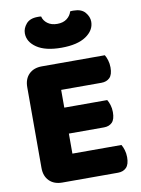

<svg xmlns="http://www.w3.org/2000/svg" viewBox="-94 -925 729 991"><g transform="rotate(-10 270.5 -429.0)"><path d="M58 -513Q58 -556 83 -581Q108 -606 151 -606H481Q488 -595 493.5 -577Q499 -559 499 -539Q499 -501 482.5 -485Q466 -469 439 -469H228V-376H453Q460 -365 465.5 -347.5Q471 -330 471 -310Q471 -272 455 -256Q439 -240 412 -240H228V-135H485Q492 -124 497.5 -106Q503 -88 503 -68Q503 -30 486.5 -13.5Q470 3 443 3H151Q108 3 83 -22Q58 -47 58 -90ZM268 -683Q184 -683 139 -713.5Q94 -744 94 -789Q94 -815 113.5 -838Q133 -861 174 -861Q179 -861 183 -861Q187 -861 192 -860Q197 -838 217 -823Q237 -808 268 -808Q299 -808 318.5 -823Q338 -838 344 -860Q349 -861 353 -861Q357 -861 362 -861Q403 -861 422.5 -838Q442 -815 442 -789Q442 -744 397 -713.5Q352 -683 268 -683Z"/></g></svg>

Font: Baloo Da
Style: Regular
Weight: 400
Designer: Noopur Datye and Ek Type
Foundry: Ek Type
Version: Version 1.443;PS 1.000;hotconv 16.6.51;makeotf.lib2.5.65220;